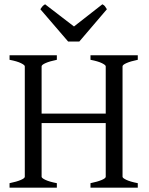

<svg xmlns="http://www.w3.org/2000/svg" viewBox="-20 -872 694 892"><path d="M24.4 0V-21Q57.6 -27.8 76.4 -35.9Q95.2 -43.9 95.2 -50.8V-564Q95.2 -569.8 77.4 -578.6Q59.6 -587.4 24.4 -594.2V-615.2H244.1V-594.2Q210.9 -587.4 192.1 -579.1Q173.3 -570.8 173.3 -564V-344.2H471.2V-564Q471.2 -569.8 453.4 -578.6Q435.5 -587.4 400.4 -594.2V-615.2H620.1V-594.2Q586.9 -587.4 568.1 -579.1Q549.3 -570.8 549.3 -564V-50.8Q549.3 -44.9 567.1 -36.4Q585 -27.8 620.1 -21V0H400.4V-21Q433.6 -27.8 452.4 -35.9Q471.2 -43.9 471.2 -50.8V-300.3H173.3V-50.8Q173.3 -44.9 190.9 -36.4Q208.5 -27.8 244.1 -21V0ZM348.6 -679.2H296.4L167.5 -829.1Q170.9 -834 173.3 -837.4Q175.8 -840.8 178 -843.3Q180.2 -845.7 182.9 -847.7Q185.5 -849.6 189.5 -852.1L323.7 -749L455.6 -852.1Q463.9 -847.7 467.3 -843.3Q470.7 -838.9 476.6 -829.1Z"/></svg>

Font: Gentium Plus Viet
Style: Regular
Weight: 400
Designer: J. Victor Gaultney, Annie Olsen, Iska Routamaa, Becca Hirsbrunner
Foundry: SIL International
Version: Version 5.000